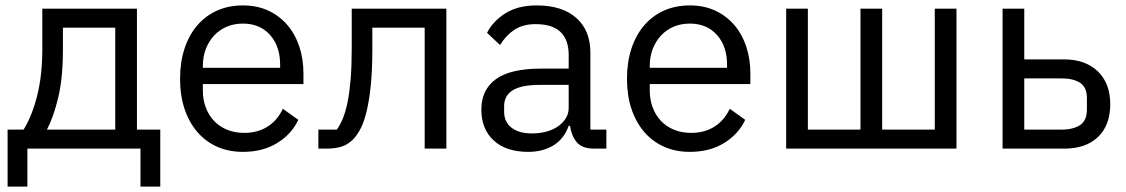

<svg xmlns="http://www.w3.org/2000/svg" viewBox="-20 -548 4152 708"><path d="M8 -70H67Q98 -120 117 -195Q136 -270 136 -367V-516H485V-70H571V140H498V0H81V140H8ZM405 -70V-446H212V-363Q212 -260 194.5 -187.5Q177 -115 153 -70Z M644 0ZM876 12Q823 12 780.5 -7Q738 -26 707.5 -61.5Q677 -97 660.5 -146.5Q644 -196 644 -258Q644 -319 660.5 -369Q677 -419 707.5 -454.5Q738 -490 780.5 -509Q823 -528 876 -528Q928 -528 969 -509Q1010 -490 1039 -456.5Q1068 -423 1083.5 -377Q1099 -331 1099 -276V-238H728V-214Q728 -181 738.5 -152.5Q749 -124 768.5 -103Q788 -82 816.5 -70Q845 -58 881 -58Q930 -58 966.5 -81Q1003 -104 1023 -147L1080 -106Q1055 -53 1002 -20.5Q949 12 876 12ZM876 -461Q843 -461 816 -449.5Q789 -438 769.5 -417Q750 -396 739 -367.5Q728 -339 728 -305V-298H1013V-309Q1013 -378 975.5 -419.5Q938 -461 876 -461Z M1154 -70H1222Q1235 -88 1245 -113Q1255 -138 1262 -173Q1269 -208 1273 -256Q1277 -304 1277 -369V-516H1626V0H1546V-446H1353V-367Q1353 -292 1347.5 -236Q1342 -180 1332.5 -140Q1323 -100 1310 -74.5Q1297 -49 1282 -34Q1263 -15 1240 -7.5Q1217 0 1185 0H1154Z M1755 0ZM2171 0Q2126 0 2106.5 -24Q2087 -48 2082 -84H2077Q2060 -36 2021 -12Q1982 12 1928 12Q1846 12 1800.5 -30Q1755 -72 1755 -144Q1755 -217 1808.5 -256Q1862 -295 1975 -295H2077V-346Q2077 -401 2047 -430Q2017 -459 1955 -459Q1908 -459 1876.5 -438Q1845 -417 1824 -382L1776 -427Q1797 -469 1843 -498.5Q1889 -528 1959 -528Q2053 -528 2105 -482Q2157 -436 2157 -354V-70H2216V0ZM1941 -56Q1971 -56 1996 -63Q2021 -70 2039 -83Q2057 -96 2067 -113Q2077 -130 2077 -150V-235H1971Q1902 -235 1870.5 -215Q1839 -195 1839 -157V-136Q1839 -98 1866.5 -77Q1894 -56 1941 -56Z M2292 0ZM2524 12Q2471 12 2428.5 -7Q2386 -26 2355.5 -61.5Q2325 -97 2308.5 -146.5Q2292 -196 2292 -258Q2292 -319 2308.5 -369Q2325 -419 2355.5 -454.5Q2386 -490 2428.5 -509Q2471 -528 2524 -528Q2576 -528 2617 -509Q2658 -490 2687 -456.5Q2716 -423 2731.5 -377Q2747 -331 2747 -276V-238H2376V-214Q2376 -181 2386.5 -152.5Q2397 -124 2416.5 -103Q2436 -82 2464.5 -70Q2493 -58 2529 -58Q2578 -58 2614.5 -81Q2651 -104 2671 -147L2728 -106Q2703 -53 2650 -20.5Q2597 12 2524 12ZM2524 -461Q2491 -461 2464 -449.5Q2437 -438 2417.5 -417Q2398 -396 2387 -367.5Q2376 -339 2376 -305V-298H2661V-309Q2661 -378 2623.5 -419.5Q2586 -461 2524 -461Z M2879 -516H2959V-70H3153V-516H3233V-70H3427V-516H3507V0H2879Z M3677 -516H3757V-329H3904Q3982 -329 4028 -285Q4074 -241 4074 -164Q4074 -86 4029 -43Q3984 0 3905 0H3677ZM3893 -70Q3938 -70 3963 -87Q3988 -104 3988 -144V-186Q3988 -226 3963 -242.5Q3938 -259 3893 -259H3757V-70Z"/></svg>

Font: Aneliza
Style: Regular
Weight: 400
Designer: Mike Abbink, Paul van der Laan, Pieter van Rosmalen
Foundry: Bold Monday
Version: Version 3.001;September 8, 2019;FontCreator 11.5.0.2425 64-b